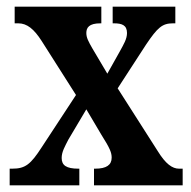

<svg xmlns="http://www.w3.org/2000/svg" viewBox="-20 -556 574 576"><path d="M9 0H218V-50H215C179 -50 165 -60 165 -82C165 -101 175 -117 185 -137L239 -228L284 -152C310 -111 315 -98 315 -83C315 -61 299 -50 266 -50H262V0H528V-50H517C497 -50 477 -64 453 -103L333 -291L418 -422C453 -474 467 -486 499 -486H506V-536H318V-486H322C345 -486 361 -481 361 -457C361 -439 351 -423 339 -401L302 -335L257 -411C245 -432 239 -443 239 -457C239 -473 247 -486 281 -486H284V-536H24V-486H35C61 -486 82 -469 105 -433L208 -271L105 -114C72 -63 56 -50 17 -50H9Z"/></svg>

Font: Noto Serif Khmer ExtraCondensed
Style: Bold
Weight: 700
Width: 2
Designer: Danh Hong and the Monotype Design Team
Foundry: Monotype Imaging Inc.
Version: Version 2.004